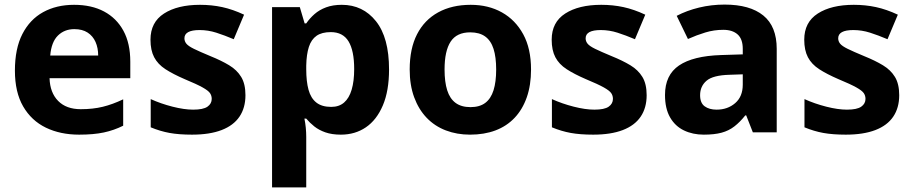

<svg xmlns="http://www.w3.org/2000/svg" viewBox="-20 -577 3978 837"><path d="M303 -556Q379 -556 433.5 -527Q488 -498 518 -443Q548 -388 548 -308V-236H196Q198 -173 233.5 -137Q269 -101 332 -101Q385 -101 428 -111.5Q471 -122 517 -144V-29Q477 -9 432.5 0.5Q388 10 325 10Q243 10 180 -20.5Q117 -51 81 -113Q45 -175 45 -269Q45 -365 77.5 -428.5Q110 -492 168 -524Q226 -556 303 -556ZM304 -450Q261 -450 232.5 -422Q204 -394 199 -335H408Q408 -368 396.5 -394Q385 -420 362 -435Q339 -450 304 -450Z M1050 -162Q1050 -107 1024 -68.5Q998 -30 946 -10Q894 10 817 10Q760 10 719 2.5Q678 -5 637 -22V-145Q681 -125 732 -112Q783 -99 822 -99Q866 -99 884.5 -112Q903 -125 903 -146Q903 -160 895.5 -171Q888 -182 863 -196Q838 -210 785 -232Q734 -254 701 -275.5Q668 -297 652 -327.5Q636 -358 636 -404Q636 -480 695 -518Q754 -556 852 -556Q903 -556 949 -546Q995 -536 1044 -513L999 -406Q959 -423 923 -434.5Q887 -446 850 -446Q817 -446 800.5 -437Q784 -428 784 -410Q784 -397 792.5 -386.5Q801 -376 825.5 -364Q850 -352 898 -332Q945 -313 979 -292.5Q1013 -272 1031.5 -241.5Q1050 -211 1050 -162Z M1470 -556Q1562 -556 1619 -484.5Q1676 -413 1676 -274Q1676 -181 1649 -117.5Q1622 -54 1575 -22Q1528 10 1466 10Q1427 10 1398.5 0Q1370 -10 1350 -26Q1330 -42 1315 -60H1307Q1311 -41 1313 -20.5Q1315 0 1315 20V240H1166V-546H1287L1308 -475H1315Q1330 -497 1351 -515.5Q1372 -534 1401.5 -545Q1431 -556 1470 -556ZM1422 -437Q1383 -437 1360 -421Q1337 -405 1326.5 -372.5Q1316 -340 1315 -291V-275Q1315 -222 1325 -185.5Q1335 -149 1359 -130Q1383 -111 1424 -111Q1458 -111 1480 -130Q1502 -149 1513 -186Q1524 -223 1524 -276Q1524 -356 1499.5 -396.5Q1475 -437 1422 -437Z M2295 -274Q2295 -206 2276.5 -153Q2258 -100 2223.5 -63.5Q2189 -27 2140 -8.5Q2091 10 2029 10Q1972 10 1923.5 -8.5Q1875 -27 1840 -63.5Q1805 -100 1785.5 -153Q1766 -206 1766 -274Q1766 -365 1798 -427.5Q1830 -490 1890 -523Q1950 -556 2032 -556Q2109 -556 2168 -523Q2227 -490 2261 -427.5Q2295 -365 2295 -274ZM1918 -274Q1918 -220 1929.5 -183.5Q1941 -147 1966 -128.5Q1991 -110 2031 -110Q2071 -110 2095.5 -128.5Q2120 -147 2131.5 -183.5Q2143 -220 2143 -274Q2143 -328 2131.5 -364Q2120 -400 2095 -418Q2070 -436 2030 -436Q1971 -436 1944.5 -395.5Q1918 -355 1918 -274Z M2799 -162Q2799 -107 2773 -68.5Q2747 -30 2695 -10Q2643 10 2566 10Q2509 10 2468 2.5Q2427 -5 2386 -22V-145Q2430 -125 2481 -112Q2532 -99 2571 -99Q2615 -99 2633.5 -112Q2652 -125 2652 -146Q2652 -160 2644.5 -171Q2637 -182 2612 -196Q2587 -210 2534 -232Q2483 -254 2450 -275.5Q2417 -297 2401 -327.5Q2385 -358 2385 -404Q2385 -480 2444 -518Q2503 -556 2601 -556Q2652 -556 2698 -546Q2744 -536 2793 -513L2748 -406Q2708 -423 2672 -434.5Q2636 -446 2599 -446Q2566 -446 2549.5 -437Q2533 -428 2533 -410Q2533 -397 2541.5 -386.5Q2550 -376 2574.5 -364Q2599 -352 2647 -332Q2694 -313 2728 -292.5Q2762 -272 2780.5 -241.5Q2799 -211 2799 -162Z M3139 -557Q3249 -557 3307.5 -509.5Q3366 -462 3366 -364V0H3262L3233 -74H3229Q3206 -45 3181.5 -26Q3157 -7 3125.5 1.5Q3094 10 3048 10Q3000 10 2961.5 -8.5Q2923 -27 2901 -65.5Q2879 -104 2879 -163Q2879 -250 2940 -291.5Q3001 -333 3123 -337L3218 -340V-364Q3218 -407 3195.5 -427Q3173 -447 3133 -447Q3093 -447 3055 -435.5Q3017 -424 2979 -407L2930 -508Q2974 -531 3027.5 -544Q3081 -557 3139 -557ZM3160 -251Q3088 -249 3060 -225Q3032 -201 3032 -162Q3032 -128 3052 -113.5Q3072 -99 3104 -99Q3152 -99 3185 -127.5Q3218 -156 3218 -208V-253Z M3900 -162Q3900 -107 3874 -68.5Q3848 -30 3796 -10Q3744 10 3667 10Q3610 10 3569 2.5Q3528 -5 3487 -22V-145Q3531 -125 3582 -112Q3633 -99 3672 -99Q3716 -99 3734.5 -112Q3753 -125 3753 -146Q3753 -160 3745.5 -171Q3738 -182 3713 -196Q3688 -210 3635 -232Q3584 -254 3551 -275.5Q3518 -297 3502 -327.5Q3486 -358 3486 -404Q3486 -480 3545 -518Q3604 -556 3702 -556Q3753 -556 3799 -546Q3845 -536 3894 -513L3849 -406Q3809 -423 3773 -434.5Q3737 -446 3700 -446Q3667 -446 3650.5 -437Q3634 -428 3634 -410Q3634 -397 3642.5 -386.5Q3651 -376 3675.5 -364Q3700 -352 3748 -332Q3795 -313 3829 -292.5Q3863 -272 3881.5 -241.5Q3900 -211 3900 -162Z"/></svg>

Font: Noto Sans Hebrew
Style: Bold
Weight: 700
Designer: Monotype Design Team
Foundry: Monotype Imaging Inc.
Version: Version 2.003